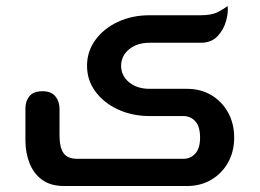

<svg xmlns="http://www.w3.org/2000/svg" viewBox="-20 -622 868 642"><path d="M195 0Q149 0 120.5 -21Q92 -42 78.5 -77Q65 -112 65 -152V-260Q65 -284 78.5 -300.5Q92 -317 122 -317Q151 -317 165 -300Q179 -283 179 -258V-170Q179 -129 192.5 -110Q206 -91 238 -91H593Q617 -91 633 -108.5Q649 -126 649 -162Q649 -199 633 -216.5Q617 -234 593 -234H480Q422 -234 374.5 -256Q327 -278 299 -316Q271 -354 271 -402Q271 -450 299 -488.5Q327 -527 374.5 -549Q422 -571 480 -571H651Q688 -571 709 -582Q730 -593 741 -602Q744 -581 736 -552Q728 -523 707.5 -501Q687 -479 651 -479H480Q438 -479 411.5 -457Q385 -435 385 -402Q385 -369 411.5 -347Q438 -325 480 -325H605Q651 -325 686.5 -304Q722 -283 742.5 -246Q763 -209 763 -162Q763 -115 742.5 -78.5Q722 -42 686.5 -21Q651 0 605 0Z"/></svg>

Font: El Messiri SemiBold
Style: Regular
Weight: 600
Designer: Mohamed Gaber
Foundry: Kief Type Foundry
Version: Version 2.020; ttfautohint (v1.8.3)